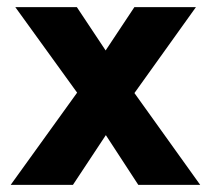

<svg xmlns="http://www.w3.org/2000/svg" viewBox="-20 -520 593 540"><path d="M215.4 -285.1 358 -500H531.1L329.7 -218.6L185.1 0H10ZM226.4 -218.6 23 -500H196.1L338.9 -285.1L543.1 0H369Z"/></svg>

Font: Oak Sans Light
Style: Regular
Weight: 400
Designer: Erik Kennedy, Walven
Foundry: Erik Kennedy, Walven
Version: Version 1.100;Glyphs 3.1.2 (3151)